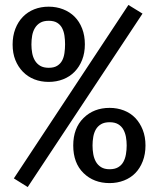

<svg xmlns="http://www.w3.org/2000/svg" viewBox="-20 -728 640 776"><path d="M107 -548Q107 -531 110 -514Q113 -497 121 -483.5Q129 -470 142.5 -462Q156 -454 177 -454Q198 -454 211 -462Q224 -470 231 -483Q238 -496 240.5 -513.5Q243 -531 243 -549Q243 -567 240.5 -584Q238 -601 231 -614.5Q224 -628 211 -636Q198 -644 177 -644Q156 -644 142.5 -636Q129 -628 121 -614.5Q113 -601 110 -584Q107 -567 107 -548ZM323 -549Q323 -514 312 -486Q301 -458 281.5 -438Q262 -418 235 -407.5Q208 -397 177 -397Q145 -397 118.5 -407.5Q92 -418 72.5 -438Q53 -458 42 -485.5Q31 -513 31 -548Q31 -583 42 -611.5Q53 -640 72.5 -660Q92 -680 118.5 -690.5Q145 -701 177 -701Q208 -701 235 -690.5Q262 -680 281.5 -660.5Q301 -641 312 -612.5Q323 -584 323 -549ZM354 -140Q354 -122 357 -105Q360 -88 367.5 -74.5Q375 -61 388.5 -52.5Q402 -44 423 -44Q444 -44 457.5 -52Q471 -60 478.5 -73.5Q486 -87 489 -104.5Q492 -122 492 -140Q492 -158 489 -174.5Q486 -191 478.5 -204.5Q471 -218 457.5 -226Q444 -234 423 -234Q402 -234 388.5 -226Q375 -218 367.5 -205Q360 -192 357 -175Q354 -158 354 -140ZM568 -140Q568 -105 557 -76.5Q546 -48 527 -28.5Q508 -9 481 1.5Q454 12 423 12Q359 12 317.5 -28.5Q276 -69 276 -140Q276 -210 317.5 -251Q359 -292 423 -292Q454 -292 481 -281.5Q508 -271 527 -251Q546 -231 557 -203Q568 -175 568 -140ZM92 28 36 -7 499 -708 556 -673Z"/></svg>

Font: Wlorlttqgufhjawjgtejqphaquk
Style: Regular
Weight: 400
Monospace: yes
Designer: Carrois Corporate & Edenspiekermann
Foundry: Carrois Corporate GbR & Edenspiekermann AG
Version: Version 2.001